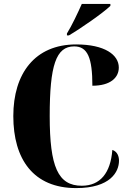

<svg xmlns="http://www.w3.org/2000/svg" viewBox="-20 -951 666 981"><path d="M322 -780V-770H332C395 -807 508 -886 544 -921V-931H398C378 -886 347 -820 322 -780ZM369 10C544 10 588 -73 588 -130C588 -150 581 -176 554 -185C545 -67 492 -2 398 -2C276 -2 234 -99 234 -358C234 -617 266 -714 359 -714C428 -714 452 -655 452 -513C544 -513 587 -554 587 -606C587 -671 515 -724 369 -724C158 -724 48 -575 48 -358C48 -137 151 10 369 10Z"/></svg>

Font: Noto Serif Display Condensed Black
Style: Regular
Weight: 900
Width: 3
Designer: Monotype Design Team
Foundry: Monotype Imaging Inc.
Version: Version 2.009